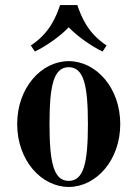

<svg xmlns="http://www.w3.org/2000/svg" viewBox="-20 -728 544 760"><path d="M102 -548 118 -524C164 -546 220 -586 252 -620C284 -586 340 -546 386 -524L402 -548C327 -597 302 -662 286 -708H218C202 -662 177 -597 102 -548ZM176 -237C176 -389 192 -462 252 -462C312 -462 328 -389 328 -237C328 -85 312 -12 252 -12C192 -12 176 -85 176 -237ZM48 -237C48 -93 144 12 252 12C360 12 456 -93 456 -237C456 -381 360 -486 252 -486C144 -486 48 -381 48 -237Z"/></svg>

Font: Old Standard
Style: Bold
Weight: 700
Designer: Alexey Kryukov <alexios@thessalonica.org.ru>
Version: Version 2.0.2